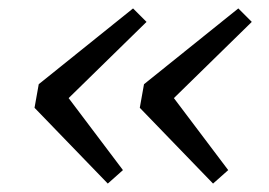

<svg xmlns="http://www.w3.org/2000/svg" viewBox="-20 -512 639 456"><path d="M236 -76 62 -256 72 -312 296 -492 328 -460 143 -279 272 -108ZM486 -76 312 -256 322 -312 546 -492 578 -460 393 -279 522 -108Z"/></svg>

Font: Source Serif 4 Caption
Style: Italic
Weight: 400
Italic angle: -12°
Designer: Frank Grießhammer
Foundry: Adobe Systems Incorporated
Version: Version 4.004;hotconv 1.0.117;makeotfexe 2.5.65602